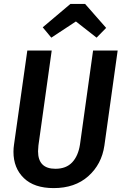

<svg xmlns="http://www.w3.org/2000/svg" viewBox="-20 -950 623 984"><path d="M515 -204Q501 -108 432.5 -47Q364 14 255 14Q155 14 102 -37.5Q49 -89 49 -172Q49 -191 52 -210L120 -691H245L177 -205Q175 -185 175 -175Q175 -85 264 -85Q319 -85 350 -118Q381 -151 390 -210L457 -691H583ZM199 -810 341 -930H416L524 -807L475 -757L369 -840L243 -757Z"/></svg>

Font: Fira Sans Condensed Medium
Style: Italic
Weight: 500
Width: 3
Italic angle: -8°
Designer: bBox Type GmbH & Carrois Corporate GbR & Edenspiekermann AG
Foundry: bBox Type GmbH & Carrois Corporate GbR & Edenspiekermann AG
Version: Version 4.301